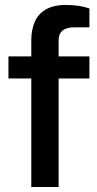

<svg xmlns="http://www.w3.org/2000/svg" viewBox="-20 -753 389 773"><path d="M106 0V-437H14V-526H106V-593Q106 -631 119 -663Q132 -695 163 -714Q194 -733 246 -733Q300 -733 340 -719V-643H280Q216 -643 216 -591V-526H340V-437H216V0Z"/></svg>

Font: Archivo SemiExpanded Medium
Style: Regular
Weight: 500
Width: 6
Designer: Hector Gatti
Foundry: Omnibus-Type
Version: Version 2.001; ttfautohint (v1.8.3)